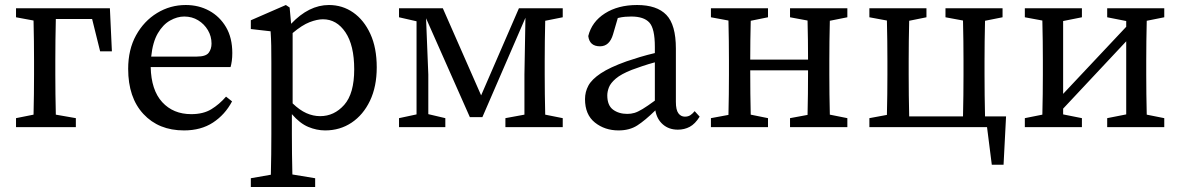

<svg xmlns="http://www.w3.org/2000/svg" viewBox="-20 -508 4715 767"><path d="M44 -439V-475H419L427 -303H380L348 -432H203Q202 -394 201.5 -347Q201 -300 201 -265V-210Q201 -176 201.5 -131.5Q202 -87 203 -50L283 -36V0H44V-36L114 -50Q115 -88 115.5 -132Q116 -176 116 -210V-265Q116 -299 115.5 -344Q115 -389 114 -426Z M716 -442Q688 -442 659.5 -426Q631 -410 610.5 -375Q590 -340 584 -282H766Q802 -282 813.5 -297Q825 -312 825 -334Q825 -363 810.5 -387.5Q796 -412 771.5 -427Q747 -442 716 -442ZM715 13Q614 13 553 -52.5Q492 -118 492 -233Q492 -310 523.5 -367Q555 -424 607.5 -456Q660 -488 722 -488Q774 -488 816 -465Q858 -442 883 -399.5Q908 -357 908 -296Q908 -279 906 -264.5Q904 -250 901 -240H582Q584 -148 628 -100Q672 -52 744 -52Q792 -52 824 -71.5Q856 -91 883 -122L907 -103Q879 -50 831 -18.5Q783 13 715 13Z M982 239V204L1062 190Q1063 149 1063.5 108.5Q1064 68 1064 28V-258Q1064 -299 1063.5 -326Q1063 -353 1061 -383L982 -392V-427L1122 -488L1137 -478L1143 -413Q1214 -488 1294 -488Q1348 -488 1391 -458Q1434 -428 1459.5 -372.5Q1485 -317 1485 -239Q1485 -162 1458 -105.5Q1431 -49 1384.5 -18Q1338 13 1279 13Q1245 13 1211.5 -1Q1178 -15 1146 -52V27Q1146 67 1146.5 107.5Q1147 148 1148 189L1239 204V239ZM1270 -431Q1247 -431 1217 -419.5Q1187 -408 1149 -376V-95Q1177 -68 1204 -56Q1231 -44 1259 -44Q1315 -44 1355 -89Q1395 -134 1395 -231Q1395 -327 1360 -379Q1325 -431 1270 -431Z M1574 0V-36L1644 -51V-423L1574 -439V-475H1749L1902 -127L2053 -475H2228V-439L2158 -425Q2157 -388 2156.5 -343.5Q2156 -299 2156 -265V-210Q2156 -176 2156.5 -132Q2157 -88 2158 -50L2228 -36V0H1999V-36L2075 -50V-210L2079 -437L1907 -40H1857L1682 -435L1691 -210V-52L1759 -36V0Z M2688 10Q2652 10 2628 -11Q2604 -32 2598 -67Q2557 -27 2526 -7Q2495 13 2451 13Q2396 13 2356.5 -18.5Q2317 -50 2317 -112Q2317 -141 2330.5 -166Q2344 -191 2380 -215Q2416 -239 2483 -263Q2506 -271 2536 -280Q2566 -289 2596 -296V-321Q2596 -394 2574 -418Q2552 -442 2502 -442Q2491 -442 2477.5 -441Q2464 -440 2448 -436L2429 -371Q2415 -323 2377 -323Q2335 -323 2330 -364Q2344 -421 2396.5 -454.5Q2449 -488 2525 -488Q2604 -488 2642 -448.5Q2680 -409 2680 -314V-101Q2680 -69 2690 -55.5Q2700 -42 2716 -42Q2729 -42 2738 -48Q2747 -54 2755 -64L2775 -42Q2757 -13 2735.5 -1.5Q2714 10 2688 10ZM2406 -127Q2406 -87 2429 -70Q2452 -53 2486 -53Q2501 -53 2514.5 -57Q2528 -61 2547 -72.5Q2566 -84 2596 -106V-259Q2570 -252 2545 -243.5Q2520 -235 2504 -229Q2461 -212 2440 -194Q2419 -176 2412.5 -159Q2406 -142 2406 -127Z M3136 -439V-475H3365V-439L3295 -425Q3294 -388 3293.5 -343.5Q3293 -299 3293 -265V-210Q3293 -176 3293.5 -132Q3294 -88 3295 -50L3365 -36V0H3136V-36L3206 -49Q3207 -86 3207.5 -133.5Q3208 -181 3208 -227H2977Q2977 -181 2977.5 -134Q2978 -87 2979 -50L3048 -36V0H2820V-36L2890 -49Q2891 -87 2891.5 -131.5Q2892 -176 2892 -210V-265Q2892 -299 2891.5 -344Q2891 -389 2890 -426L2820 -439V-475H3048V-439L2979 -425Q2978 -389 2977.5 -346.5Q2977 -304 2977 -270H3208Q3208 -305 3207.5 -347.5Q3207 -390 3206 -426Z M3757 -439V-475H3985V-439L3915 -425Q3914 -388 3913.5 -343.5Q3913 -299 3913 -265V-210Q3913 -174 3913.5 -127.5Q3914 -81 3915 -43H3999L3989 150H3942L3923 0H3453V-36L3523 -49Q3524 -87 3524.5 -131.5Q3525 -176 3525 -210V-265Q3525 -299 3524.5 -344Q3524 -389 3523 -426L3453 -439V-475H3681V-439L3612 -425Q3611 -388 3610.5 -343.5Q3610 -299 3610 -265V-210Q3610 -174 3610.5 -127.5Q3611 -81 3612 -43H3827Q3828 -81 3828.5 -127.5Q3829 -174 3829 -210V-265Q3829 -299 3828.5 -344Q3828 -389 3827 -426Z M4403 -439V-475H4631V-439L4561 -425Q4560 -388 4559.5 -343.5Q4559 -299 4559 -265V-210Q4559 -176 4559.5 -131.5Q4560 -87 4561 -50L4631 -36V0H4403V-36L4479 -51V-343L4227 -74V-51L4302 -36V0H4074V-36L4144 -50Q4145 -87 4145.5 -131.5Q4146 -176 4146 -210V-265Q4146 -299 4145.5 -344Q4145 -389 4144 -426L4074 -439V-475H4302V-439L4227 -424V-133L4479 -401V-424Z"/></svg>

Font: Source Serif Pro
Style: Regular
Weight: 400
Designer: Frank Grießhammer
Foundry: Adobe Systems Incorporated
Version: Version 3.001;hotconv 1.0.111;makeotfexe 2.5.65597